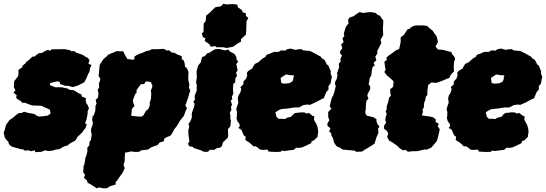

<svg xmlns="http://www.w3.org/2000/svg" viewBox="-47 -791 2946 1036"><path d="M14 -1 1 -14 -2 -26 -14 -38 -22 -51 -27 -75 -20 -94 -15 -116 3 -142 26 -158 38 -169 54 -181H67L84 -188L104 -182L138 -176L153 -166L163 -162L186 -164L210 -167L226 -178L222 -199L208 -206L191 -213L178 -220L160 -221L127 -222L109 -228L87 -237L72 -236L66 -245L44 -258L40 -265L43 -277L26 -291L36 -304L28 -320L29 -352L51 -380L53 -399L52 -413L74 -429L73 -435L92 -451L95 -458L109 -467L127 -485L139 -486L150 -495L163 -504L179 -505L197 -516L212 -522L222 -517L232 -525H248L301 -526L331 -520L340 -513L350 -517L367 -506L397 -496L419 -482L427 -479L436 -466L430 -447L447 -440L439 -424L436 -405L428 -390L421 -373L408 -347L388 -337L377 -331L346 -321L320 -328H304L277 -338L275 -350L260 -352L224 -343L222 -332L243 -323L251 -320H287L315 -314L331 -306L351 -304L379 -287L392 -282L395 -270L417 -261L415 -249L419 -233L427 -223L433 -205L426 -192V-178L419 -143L412 -126L421 -120L415 -102L396 -76L370 -51L361 -34L349 -27L326 -14L318 -6L298 -1L273 14L255 16L235 22L213 24L196 20L178 28L143 30L141 20L121 25L107 20L88 22L77 15L63 14L44 7L43 8Z M475 225 458 214 436 200 427 196 421 182 406 168 412 153 402 138 404 106 409 93 414 60 418 51 424 29 425 15 423 8 435 -7 436 -26 444 -36 448 -68 444 -81 445 -98 452 -115 454 -128 450 -145 453 -164 460 -170 467 -193 468 -208V-218L474 -233L469 -252L481 -263L484 -282L483 -294L480 -306L488 -319L487 -342L493 -356L494 -366L484 -384L487 -394L488 -411L491 -441L502 -458L512 -473L528 -486L537 -496L558 -505L564 -507L582 -515L618 -514L626 -497L640 -473L667 -469L678 -471V-485L689 -493L709 -502L722 -506L741 -515L763 -520L773 -526L787 -525L830 -527H837L854 -518L865 -520L879 -508L897 -505L913 -495L922 -493L935 -486L933 -473L945 -464L950 -446L951 -431L961 -424L970 -403V-396L969 -382V-360L975 -334L972 -320L980 -300L976 -293L969 -266L959 -238L953 -223L962 -206L953 -189L946 -167L933 -151L922 -136L908 -112L893 -93L882 -72L873 -59L850 -50L839 -42L837 -29L814 -22L803 -8L787 -3L769 4L752 16L716 20L703 28L686 29L657 26L646 30L628 32L626 61V78L619 98L626 116L613 144L602 158L587 180L576 193L578 204L547 214L529 225H508L489 220ZM705 -162H717L728 -170L735 -183L740 -192L753 -203L758 -214L761 -222V-237L764 -248L768 -259V-271L769 -281V-287L768 -296L767 -304L774 -318L775 -331L770 -341L767 -348L757 -350L748 -351L740 -352L735 -344L730 -337H723L713 -336L708 -330L702 -322L695 -312L690 -305V-292L683 -284L675 -264L670 -250L671 -242L673 -234L675 -230L679 -219L673 -213L664 -203V-196L663 -183L662 -176L661 -166L672 -165L692 -163Z M1121 -536 1115 -542 1090 -539 1083 -552 1058 -570 1061 -585 1048 -590 1042 -611 1051 -619 1052 -663 1063 -678 1065 -706 1089 -727 1115 -752 1145 -757 1159 -771 1174 -767 1208 -769 1234 -766 1236 -752 1258 -737 1263 -725 1281 -718 1279 -706 1293 -694 1283 -676 1282 -630 1280 -604 1253 -580 1254 -567 1230 -553 1211 -539 1176 -532 1158 -536ZM1075 28H1053L1037 20L999 8L992 1L974 -2L967 -15L975 -28L970 -62L969 -87L974 -108L970 -122L980 -137L988 -156V-180L1000 -214L1003 -231L996 -241L1005 -254L1003 -273L1015 -304L1014 -312L1015 -331L1011 -347L1015 -374L1014 -397V-408L1022 -437L1036 -454L1043 -483L1058 -488L1072 -504L1082 -506L1112 -525L1135 -527L1167 -519L1184 -524L1194 -513L1218 -500L1230 -481L1227 -476L1238 -457L1228 -446L1235 -412L1227 -399L1232 -381L1223 -369L1222 -346L1212 -339L1210 -307L1212 -285L1204 -270L1206 -256L1198 -247L1205 -227L1199 -212L1202 -200L1193 -182L1197 -164L1195 -153L1199 -140L1196 -110L1183 -94L1184 -64L1183 -49L1155 -22L1151 -3L1140 6L1124 8L1108 18L1086 17Z M1440 29 1423 28 1402 27 1396 16 1374 18 1356 16 1344 5 1331 -2 1321 -1 1312 -10 1297 -23 1277 -35 1279 -53 1269 -60 1263 -72 1256 -90 1239 -101 1247 -110 1245 -122 1234 -137 1229 -155 1231 -163 1232 -186 1228 -199 1230 -211 1239 -236 1236 -262 1241 -278 1249 -290 1255 -310 1250 -321 1266 -335 1267 -352 1281 -367 1287 -384 1285 -397 1292 -408 1315 -422 1318 -430 1328 -446 1347 -455 1368 -474 1386 -485 1391 -495 1408 -501 1431 -511H1456L1469 -519L1493 -518L1501 -525L1521 -529L1547 -522L1564 -525L1580 -526L1587 -520L1601 -518L1625 -516L1650 -504L1662 -497L1684 -485L1689 -477L1704 -468L1710 -457L1716 -444L1725 -437L1738 -406L1737 -394L1744 -376L1741 -365L1737 -341L1725 -325L1726 -309L1713 -293L1700 -261L1688 -256L1654 -238L1625 -225L1611 -227L1590 -224L1566 -211H1539L1521 -208L1508 -206L1469 -202L1458 -197L1439 -185L1442 -173L1445 -160L1448 -158L1456 -150H1468L1494 -149L1499 -155L1524 -161L1534 -173L1544 -181L1579 -185L1597 -184L1607 -178L1619 -182L1641 -165L1649 -164L1647 -145L1662 -118L1668 -98L1670 -81L1666 -52L1646 -33L1634 -29L1633 -19L1604 -5L1584 4L1566 7L1551 6L1539 17L1509 21L1487 24L1474 21L1467 28ZM1482 -340H1494L1500 -341H1504L1512 -342L1519 -345L1524 -347L1528 -350L1532 -354L1535 -361L1536 -368V-373L1538 -378L1540 -384H1535L1530 -385H1522L1515 -386L1509 -387L1505 -388L1496 -389L1489 -385L1483 -381L1478 -378L1473 -374L1467 -370L1468 -364L1469 -356L1470 -350L1471 -343L1477 -342Z M1875 28 1867 22 1835 19 1801 16 1788 6 1772 0 1766 -6 1756 -21 1749 -47 1741 -60 1740 -73 1729 -80 1736 -100 1721 -110 1719 -123 1730 -142 1724 -160V-187L1741 -204L1732 -218L1743 -262L1751 -276L1758 -298L1765 -328L1760 -338L1762 -351L1770 -365L1774 -388L1771 -395L1783 -428L1781 -447L1792 -461L1789 -471L1798 -492L1787 -505L1789 -515L1800 -531L1794 -552L1807 -563L1801 -584L1811 -597L1808 -610L1819 -646L1834 -665L1831 -684L1840 -697L1860 -703L1876 -715L1894 -726L1911 -721L1949 -726L1958 -725L1980 -721L1990 -711L2004 -706L2014 -689L2021 -682V-664L2019 -639L2021 -602L2006 -576L2011 -560L1996 -530L1988 -515L1990 -504L1978 -485L1984 -466L1969 -452L1975 -437L1964 -430L1960 -414L1956 -383L1948 -370L1945 -350L1942 -337L1951 -323L1950 -308L1938 -287L1935 -275L1941 -258L1930 -247L1927 -219V-202L1925 -194L1924 -180L1932 -167L1945 -164L1961 -160L1967 -159L1985 -147L1984 -137L1990 -121L2001 -107L1993 -98L1995 -74L1984 -49L1974 -16L1948 1L1924 15L1906 27Z M2154 28 2143 18 2127 20 2107 7 2102 1 2094 -6 2070 -23 2053 -32 2042 -52 2048 -70 2039 -87 2026 -95 2025 -112 2036 -129 2032 -144 2034 -160 2040 -177 2034 -188 2040 -204 2039 -214 2050 -250 2052 -264 2062 -274 2059 -292 2058 -309 2074 -322 2077 -351 2069 -360 2039 -386 2027 -402 2034 -416 2031 -428 2027 -458 2041 -468 2037 -477 2047 -489 2072 -506 2085 -517 2107 -527 2115 -565V-590L2132 -602L2152 -633L2163 -635L2172 -645L2190 -653L2209 -654H2239L2257 -651L2267 -642L2289 -624L2295 -613L2302 -605L2310 -592L2316 -564L2303 -540L2316 -524L2343 -522L2370 -515L2389 -510L2391 -501L2405 -484L2409 -473L2403 -457L2401 -427L2403 -406L2384 -386L2377 -370L2364 -366L2337 -354L2307 -344L2281 -346L2263 -332L2259 -300V-279L2250 -268L2249 -254L2242 -237L2241 -224L2239 -208L2233 -202L2235 -188L2229 -168L2274 -162L2290 -158L2305 -146L2303 -133L2321 -123L2315 -110L2326 -93L2315 -46L2310 -30L2281 5L2255 17L2247 15L2203 25H2178Z M2575 29 2558 28 2537 27 2531 16 2509 18 2491 16 2479 5 2466 -2 2456 -1 2447 -10 2432 -23 2412 -35 2414 -53 2404 -60 2398 -72 2391 -90 2374 -101 2382 -110 2380 -122 2369 -137 2364 -155 2366 -163 2367 -186 2363 -199 2365 -211 2374 -236 2371 -262 2376 -278 2384 -290 2390 -310 2385 -321 2401 -335 2402 -352 2416 -367 2422 -384 2420 -397 2427 -408 2450 -422 2453 -430 2463 -446 2482 -455 2503 -474 2521 -485 2526 -495 2543 -501 2566 -511H2591L2604 -519L2628 -518L2636 -525L2656 -529L2682 -522L2699 -525L2715 -526L2722 -520L2736 -518L2760 -516L2785 -504L2797 -497L2819 -485L2824 -477L2839 -468L2845 -457L2851 -444L2860 -437L2873 -406L2872 -394L2879 -376L2876 -365L2872 -341L2860 -325L2861 -309L2848 -293L2835 -261L2823 -256L2789 -238L2760 -225L2746 -227L2725 -224L2701 -211H2674L2656 -208L2643 -206L2604 -202L2593 -197L2574 -185L2577 -173L2580 -160L2583 -158L2591 -150H2603L2629 -149L2634 -155L2659 -161L2669 -173L2679 -181L2714 -185L2732 -184L2742 -178L2754 -182L2776 -165L2784 -164L2782 -145L2797 -118L2803 -98L2805 -81L2801 -52L2781 -33L2769 -29L2768 -19L2739 -5L2719 4L2701 7L2686 6L2674 17L2644 21L2622 24L2609 21L2602 28ZM2617 -340H2629L2635 -341H2639L2647 -342L2654 -345L2659 -347L2663 -350L2667 -354L2670 -361L2671 -368V-373L2673 -378L2675 -384H2670L2665 -385H2657L2650 -386L2644 -387L2640 -388L2631 -389L2624 -385L2618 -381L2613 -378L2608 -374L2602 -370L2603 -364L2604 -356L2605 -350L2606 -343L2612 -342Z"/></svg>

Font: Winky Rough Black
Style: Italic
Weight: 900
Italic angle: -8.97852°
Designer: Simon Atzbach
Foundry: typofactur
Version: Version 1.206; ttfautohint (v1.8.4.7-5d5b)